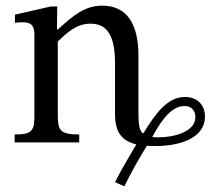

<svg xmlns="http://www.w3.org/2000/svg" viewBox="-20 -505 747 681"><path d="M531 13C625 13 707 -19 707 -91C707 -133 680 -161 636 -161C575 -161 533 -105 489 -33H485C471 -48 471 -76 471 -123V-307C471 -422 429 -485 342 -485C281 -485 238 -449 186 -401H182L183 -482H160L33 -453V-424C33 -424 43 -426 60 -426C87 -426 102 -418 102 -382V-101C102 -45 99 -28 32 -28V0H261V-28C189 -28 185 -45 185 -101V-358C214 -385 249 -421 300 -421C343 -421 388 -402 388 -282V-101C388 -38 410 -6 463 7V8C435 57 413 91 388 141L421 156C447 103 472 59 501 12C510 13 520 13 531 13ZM520 -19C542 -59 581 -129 634 -129C655 -129 673 -117 673 -89C673 -39 600 -18 543 -18C534 -18 527 -18 520 -19Z"/></svg>

Font: STIX Two Text
Style: Regular
Weight: 400
Designer: Ross Mills, John Hudson & Paul Hanslow, Tiro Typeworks Ltd; with prior portions MicroPress Inc., and Coen Hoffman.
Foundry: Tiro Typeworks Ltd
Version: Version 2.13 b171